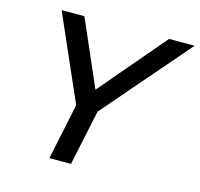

<svg xmlns="http://www.w3.org/2000/svg" viewBox="-102 -810 958 920"><g transform="rotate(15 376.5 -350.0)"><path d="M220 0 278.3 -278 93 -700H206L348.3 -373.7L626 -700H752.7L385.3 -274.7L327 0Z"/></g></svg>

Font: Red Hat Display VF
Style: Italic
Weight: 300
Italic angle: -12°
Designer: Pentagram, MCKL
Foundry: Pentagram, MCKL
Version: Version 1.010